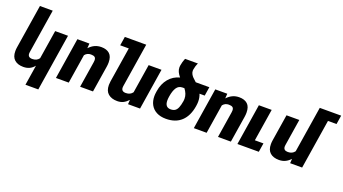

<svg xmlns="http://www.w3.org/2000/svg" viewBox="-68 -1432 4144 2318"><g transform="rotate(20 2004.5 -273.5)"><path d="M299.3 203.1 340.3 -56.6Q313.5 -22.9 278.8 -6.6Q244.1 9.8 200.2 9.8Q127.9 9.8 86.7 -26.4Q45.4 -62.5 45.4 -137.2Q45.4 -163.1 49.3 -186.5L138.7 -750H303.2L213.9 -185.5Q212.4 -176.3 212.4 -167.5Q212.4 -117.2 269.5 -117.2Q327.1 -117.2 356.4 -158.7L415 -528.3H580.1L464.4 203.1Z M840.8 -373.5 781.7 0H617.2L700.7 -528.3H855L850.6 -466.8Q884.3 -502.9 922.4 -520.5Q960.4 -538.1 1007.3 -538.1Q1074.7 -538.1 1113 -503.4Q1151.4 -468.8 1151.4 -392.1Q1151.4 -364.7 1146.5 -335L1093.3 0H927.7L980.5 -333Q982.9 -348.6 982.9 -358.4Q982.9 -388.7 966.8 -399.9Q950.7 -411.1 918 -411.1Q869.6 -411.1 840.8 -373.5Z M1781.2 -528.3 1697.8 0H1543.5L1547.4 -56.6Q1515.1 -22.5 1482.2 -6.3Q1449.2 9.8 1406.2 9.8Q1333 9.8 1289.8 -27.1Q1246.6 -64 1246.6 -139.6Q1246.6 -160.2 1250.5 -186.5L1321.8 -635.7H1211.4L1229.5 -750H1504.4L1486.3 -635.7L1415 -185.5Q1413.6 -176.3 1413.6 -167.5Q1413.6 -117.2 1470.7 -117.2Q1528.3 -117.2 1557.6 -158.7L1616.2 -528.3Z M2377.9 -414.1H2311Q2329.1 -371.1 2329.1 -318.8Q2329.1 -291 2324.2 -262.2L2323.7 -258.8Q2303.2 -128.4 2229 -59.3Q2154.8 9.8 2031.7 9.8Q1960.9 9.8 1910.6 -16.6Q1860.4 -43 1834.5 -90.6Q1808.6 -138.2 1808.6 -200.7Q1808.6 -226.1 1813 -252.4L1815.4 -269Q1830.6 -364.3 1884.5 -429.7Q1938.5 -495.1 2023.9 -517.6Q2000 -545.9 1987.1 -573.2Q1974.1 -600.6 1974.1 -631.8Q1974.1 -644.5 1976.1 -654.8Q1980 -680.2 1986.3 -701.4Q1992.7 -722.7 1997.6 -734.9Q2002.4 -747.1 2003.9 -750H2168.5Q2167 -747.6 2162.1 -737.1Q2157.2 -726.6 2151.1 -707.5Q2145 -688.5 2141.1 -664.1Q2139.6 -656.2 2139.6 -647.9Q2139.6 -625 2150.4 -605.2Q2161.1 -585.4 2175.8 -570.6Q2190.4 -555.7 2221.2 -528.3H2396ZM2162.1 -293.5Q2162.1 -327.1 2150.4 -356.4Q2138.7 -385.7 2117.2 -414.1H2093.3H2092.8Q2043.9 -414.1 2017.1 -373.8Q1990.2 -333.5 1978.5 -258.8Q1973.6 -228 1973.6 -206.5Q1973.6 -117.2 2046.9 -117.2Q2081.1 -117.2 2102.5 -131.3Q2124 -145.5 2137.5 -177.5Q2150.9 -209.5 2160.2 -265.6Q2162.1 -278.8 2162.1 -293.5Z M2612.3 -373.5 2553.2 0H2388.7L2472.2 -528.3H2626.5L2622.1 -466.8Q2655.8 -502.9 2693.8 -520.5Q2731.9 -538.1 2778.8 -538.1Q2846.2 -538.1 2884.5 -503.4Q2922.9 -468.8 2922.9 -392.1Q2922.9 -364.7 2918 -335L2864.7 0H2699.2L2752 -333Q2754.4 -348.6 2754.4 -358.4Q2754.4 -388.7 2738.3 -399.9Q2722.2 -411.1 2689.5 -411.1Q2641.1 -411.1 2612.3 -373.5Z M3241.7 -114.3 3223.6 0H2948.7L3032.2 -528.3H3196.8L3131.3 -114.3Z M3990.7 -635.7H3880.9L3780.3 0H3626L3629.9 -56.6Q3598.1 -22.9 3563 -6.6Q3527.8 9.8 3483.9 9.8Q3411.6 9.8 3370.4 -26.4Q3329.1 -62.5 3329.1 -137.2Q3329.1 -163.1 3333 -186.5L3387.2 -528.3H3551.8L3497.6 -185.5Q3496.1 -176.3 3496.1 -167.5Q3496.1 -117.2 3553.2 -117.2Q3610.8 -117.2 3640.1 -158.7L3733.9 -750H4008.8Z"/></g></svg>

Font: Mardoto Black
Style: Italic
Weight: 900
Italic angle: -12°
Designer: Christian Robertson, Vahan Hovhannisyan
Foundry: Google
Version: Version 1.000